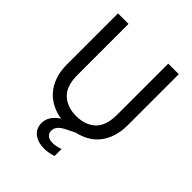

<svg xmlns="http://www.w3.org/2000/svg" viewBox="-249 -832 1172 1172"><g transform="rotate(45 337.5 -245.5)"><path d="M75 -697H166V-256Q166 -160 213.5 -116.5Q261 -73 338 -73Q415 -73 462 -116.5Q509 -160 509 -256V-697H600V-257Q600 -201 585.5 -157Q571 -113 545.5 -81Q520 -49 484.5 -29Q449 -9 408 0L353 27Q319 44 306 61Q293 78 293 97Q293 120 309 132.5Q325 145 352 145Q380 145 417 132V192Q400 198 380 202Q360 206 340 206Q317 206 295.5 200.5Q274 195 256.5 183Q239 171 228.5 152Q218 133 218 106Q218 78 233 52.5Q248 27 283 3Q239 -4 201 -23.5Q163 -43 135 -75Q107 -107 91 -152.5Q75 -198 75 -257Z"/></g></svg>

Font: Poppins
Style: Regular
Weight: 400
Designer: Ninad Kale (Devanagari), Jonny Pinhorn (Latin)
Foundry: Indian Type Foundry
Version: Version 3.002 2017